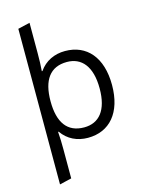

<svg xmlns="http://www.w3.org/2000/svg" viewBox="-145 -854 898 1180"><g transform="rotate(-15 304.5 -264.0)"><path d="M86 -750V240L162 222V39C162 -2 161 -42 158 -75H162C200 -20 259 8 327 8C465 8 553 -92 553 -268C553 -444 465 -544 327 -544C259 -544 200 -516 162 -461H158C161 -494 162 -534 162 -575V-768ZM321 -60C214 -60 162 -133 162 -268V-269C162 -403 214 -476 321 -476C414 -476 474 -408 474 -267C474 -128 416 -60 321 -60Z"/></g></svg>

Font: Frost Regular
Style: Regular
Weight: 400
Designer: Lee Frost
Foundry: Lee Frost for Ice Communication Norge AS
Version: Version 2.011;hotconv 1.0.107;makeotfexe 2.5.65593